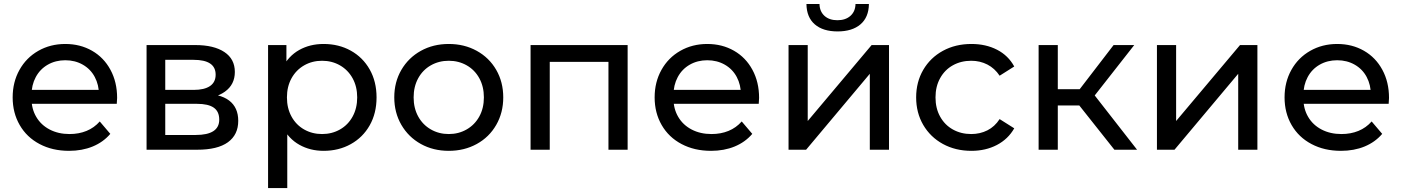

<svg xmlns="http://www.w3.org/2000/svg" viewBox="-20 -758 7108 972"><path d="M44.1 -265Q44.1 -342.6 78.6 -404.2Q113 -465.9 173.9 -500.6Q234.9 -535.4 310.6 -535.4Q386.1 -535.4 445.9 -501.1Q505.6 -466.9 539.2 -404.6Q572.9 -342.3 572.9 -262.3Q572 -247.4 571.1 -232.4H120.3V-302.9H519.9L481 -278.4Q481 -328.3 459.8 -368.2Q438.6 -408.1 399.2 -430.6Q359.9 -453 310.6 -453Q261.3 -453 222 -430.6Q182.7 -408.1 161.1 -367.8Q139.4 -327.4 139.4 -275.9V-259.9Q139.4 -207 163.6 -166.1Q187.7 -125.1 231.5 -102.3Q275.3 -79.4 332.1 -79.4Q379.1 -79.4 417.9 -95.2Q456.7 -111 485 -143.1L538.4 -80.3Q502.7 -38.4 449.3 -16.4Q395.9 5.6 329.6 5.6Q245.3 5.6 180.4 -28.8Q115.4 -63.1 79.8 -124.9Q44.1 -186.6 44.1 -265Z M722 -529.9H968.7Q1062.9 -529.9 1115.9 -494.6Q1168.9 -459.4 1168.9 -393.7Q1168.9 -329.9 1118.7 -294Q1068.6 -258.1 984.7 -258.1L999.4 -284.3Q1093.6 -284.3 1139.9 -249.1Q1186.1 -214 1186.1 -146.3Q1186.1 -75.9 1133.9 -37.9Q1081.6 0 977.9 0H722ZM1089.9 -152.3Q1089.9 -193.6 1062.1 -213Q1034.4 -232.4 976.3 -232.4H816.6V-74.7H970.6Q1089.9 -74.7 1089.9 -152.3ZM1071.7 -379.9Q1071.7 -417.9 1043.6 -436.5Q1015.6 -455.1 960.3 -455.1H816.6V-302.9H960.3Q1014.7 -302.9 1043.2 -322.4Q1071.7 -341.9 1071.7 -379.9Z M1377.9 -265.3Q1377.9 -352.7 1409.1 -413.6Q1440.3 -474.4 1494.6 -504.9Q1549 -535.4 1618.1 -535.4Q1695 -535.4 1755.9 -501.5Q1816.9 -467.6 1851.6 -406.3Q1886.3 -345 1886.3 -264.9Q1886.3 -184.7 1851.6 -123.5Q1816.9 -62.3 1755.9 -28.4Q1695 5.6 1618.1 5.6Q1550.4 5.6 1495.8 -24.9Q1441.1 -55.4 1409.5 -116.6Q1377.9 -177.9 1377.9 -265.3ZM1337.1 -529.9H1430V-387.9L1424.3 -263.9L1434.3 -139.9V194H1337.1ZM1788.3 -264.9Q1788.3 -319.4 1765.2 -361.5Q1742.1 -403.5 1701.3 -427Q1660.5 -450.4 1610.4 -450.4Q1560.4 -450.4 1519.6 -427Q1478.8 -403.5 1455.7 -361.5Q1432.6 -319.4 1432.6 -264.9Q1432.6 -210.3 1455.7 -168.1Q1478.8 -125.8 1519.6 -102.6Q1560.4 -79.4 1610.4 -79.4Q1660.5 -79.4 1701.3 -102.6Q1742.1 -125.8 1765.2 -168.1Q1788.3 -210.3 1788.3 -264.9Z M1976 -265.2Q1976 -342.6 2011.9 -404.2Q2047.9 -465.9 2110.5 -500.6Q2173.1 -535.4 2251.9 -535.4Q2330.6 -535.4 2393.5 -500.7Q2456.5 -466 2492.1 -404.4Q2527.7 -342.7 2527.7 -265Q2527.7 -187.5 2492.1 -125.6Q2456.5 -63.6 2393.5 -29Q2330.6 5.6 2251.9 5.6Q2173.1 5.6 2110.5 -29.2Q2047.9 -64 2011.9 -125.9Q1976 -187.8 1976 -265.2ZM2429.7 -265Q2429.7 -319.6 2406.6 -361.8Q2383.5 -404 2342.7 -427.2Q2301.9 -450.4 2251.9 -450.4Q2201.8 -450.4 2161 -427.2Q2120.2 -404 2097.1 -361.8Q2074 -319.6 2074 -265Q2074 -210.4 2097.1 -168.4Q2120.2 -126.4 2161 -102.9Q2201.8 -79.4 2251.9 -79.4Q2301.9 -79.4 2342.7 -102.9Q2383.5 -126.4 2406.6 -168.4Q2429.7 -210.4 2429.7 -265Z M2666 -529.9H3157.4V0H3060.3V-469.1L3083.7 -444.9H2739.7L2763.1 -469.1V0H2666Z M3294.1 -265Q3294.1 -342.6 3328.6 -404.2Q3363 -465.9 3423.9 -500.6Q3484.9 -535.4 3560.6 -535.4Q3636.1 -535.4 3695.9 -501.1Q3755.6 -466.9 3789.2 -404.6Q3822.9 -342.3 3822.9 -262.3Q3822 -247.4 3821.1 -232.4H3370.3V-302.9H3769.9L3731 -278.4Q3731 -328.3 3709.8 -368.2Q3688.6 -408.1 3649.2 -430.6Q3609.9 -453 3560.6 -453Q3511.3 -453 3472 -430.6Q3432.7 -408.1 3411.1 -367.8Q3389.4 -327.4 3389.4 -275.9V-259.9Q3389.4 -207 3413.6 -166.1Q3437.7 -125.1 3481.5 -102.3Q3525.3 -79.4 3582.1 -79.4Q3629.1 -79.4 3667.9 -95.2Q3706.7 -111 3735 -143.1L3788.4 -80.3Q3752.7 -38.4 3699.3 -16.4Q3645.9 5.6 3579.6 5.6Q3495.3 5.6 3430.4 -28.8Q3365.4 -63.1 3329.8 -124.9Q3294.1 -186.6 3294.1 -265Z M3972 -529.9H4069.1V-145.4L4392.6 -529.9H4480.6V0H4383.4V-384.4L4060.9 0H3972ZM4062.6 -737.6H4128.7Q4129.5 -700.1 4153.9 -677.8Q4178.3 -655.6 4219.4 -655.6Q4260.6 -655.6 4285.4 -677.8Q4310.2 -700.1 4311 -737.6H4378.9Q4377.9 -670.3 4336 -634.6Q4294.1 -598.9 4220.3 -598.9Q4146.4 -598.9 4105 -634.6Q4063.6 -670.3 4062.6 -737.6Z M4618 -265Q4618 -342.7 4653.9 -404.4Q4689.9 -466 4753.4 -500.7Q4817 -535.4 4897.7 -535.4Q4971 -535.4 5027.6 -506.2Q5084.3 -477 5114.6 -421.4L5040.6 -374.7Q5015.9 -412.1 4978.6 -431.3Q4941.3 -450.4 4896.9 -450.4Q4845.3 -450.4 4804.2 -427.6Q4763.1 -404.9 4739.6 -362.6Q4716 -320.4 4716 -265Q4716 -209.4 4739.6 -167.3Q4763.1 -125.1 4804.2 -102.3Q4845.3 -79.4 4896.9 -79.4Q4941.3 -79.4 4978.6 -98.1Q5015.9 -116.9 5040.6 -155.1L5114.6 -108.4Q5083.4 -53.7 5026.8 -24.1Q4970.1 5.6 4897.7 5.6Q4817 5.6 4753.4 -29.2Q4689.9 -64 4653.9 -125.6Q4618 -187.3 4618 -265Z M5417.1 -257.9 5496.9 -307 5736.4 0H5621.6ZM5238 -529.9H5335.1V0H5238ZM5305.9 -306.3H5480.9V-224H5305.9ZM5414.6 -265.6 5617.6 -529.9H5722.1L5505.4 -253.6Z M5837 -529.9H5934.1V-145.4L6257.6 -529.9H6345.6V0H6248.4V-384.4L5925.9 0H5837Z M6483.1 -265Q6483.1 -342.6 6517.6 -404.2Q6552 -465.9 6612.9 -500.6Q6673.9 -535.4 6749.6 -535.4Q6825.1 -535.4 6884.9 -501.1Q6944.6 -466.9 6978.2 -404.6Q7011.9 -342.3 7011.9 -262.3Q7011 -247.4 7010.1 -232.4H6559.3V-302.9H6958.9L6920 -278.4Q6920 -328.3 6898.8 -368.2Q6877.6 -408.1 6838.2 -430.6Q6798.9 -453 6749.6 -453Q6700.3 -453 6661 -430.6Q6621.7 -408.1 6600.1 -367.8Q6578.4 -327.4 6578.4 -275.9V-259.9Q6578.4 -207 6602.6 -166.1Q6626.7 -125.1 6670.5 -102.3Q6714.3 -79.4 6771.1 -79.4Q6818.1 -79.4 6856.9 -95.2Q6895.7 -111 6924 -143.1L6977.4 -80.3Q6941.7 -38.4 6888.3 -16.4Q6834.9 5.6 6768.6 5.6Q6684.3 5.6 6619.4 -28.8Q6554.4 -63.1 6518.8 -124.9Q6483.1 -186.6 6483.1 -265Z"/></svg>

Font: iiserrat Thin
Style: Regular
Weight: 100
Designer: Akira Ohta
Foundry: Akira Ohta
Version: Version 1.200;Glyphs 3.3.1 (3343)